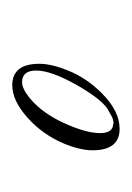

<svg xmlns="http://www.w3.org/2000/svg" viewBox="29 -671 215 313"><g transform="rotate(-90 136.5 -514.5)"><path d="M83 -427Q48 -427 48 -471Q48 -491 59 -518Q74 -553 101 -577Q129 -602 154 -602Q189 -602 189 -558Q189 -538 178 -511Q166 -481 141 -456Q112 -427 83 -427ZM92 -437Q98 -437 103.5 -440Q109 -443 116 -447Q133 -459 155 -498Q178 -539 178 -563Q178 -586 159 -586Q147 -586 129 -570Q108 -551 93 -519Q76 -482 76 -459Q76 -441 87 -438Q89 -438 90 -437.5Q91 -437 92 -437Z"/></g></svg>

Font: Carattere
Style: Regular
Weight: 400
Designer: Robert E. Leuschke
Foundry: Robert E. Leuschke
Version: Version 1.010; ttfautohint (v1.8.3)